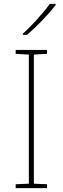

<svg xmlns="http://www.w3.org/2000/svg" viewBox="-20 -972 323 992"><path d="M267 -945V-952H237C208 -909 143 -838 98 -798V-792H119C172 -836 232 -900 267 -945ZM223 0V-20L155 -23V-690L223 -694V-714H61V-694L129 -690V-23L61 -20V0Z"/></svg>

Font: Noto Sans Georgian Thin
Style: Regular
Weight: 100
Designer: Monotype Design Team, Akaki Razmadze
Foundry: Google LLC
Version: Version 2.005